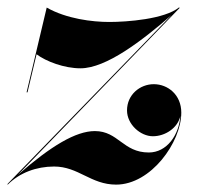

<svg xmlns="http://www.w3.org/2000/svg" viewBox="-66 -490 538 520"><path d="M6 -240H8.5L33 -343C59 -323.5 108 -305 152 -305C221.5 -305 318.5 -379.5 399 -449.5L-46.5 9L-43 6.5C-44 7 -45 8 -46 9L-45 10C-13 -22 32.5 -39 80.5 -39C146.5 -39 180 10 248.5 10C343 10 425 -105 425 -185C425 -233.5 388.5 -262 350.5 -262C313 -262 278 -233.5 278 -191C278 -153 314.5 -121 348 -121C381.5 -121 415.5 -143.5 422.5 -176C419 -124.5 386 -77 337 -77C267 -77 254.5 -135 191 -135C139 -135 72 -94.5 -17.5 -16.5L420.5 -468.5L419 -470C379.5 -438 278 -430.5 230 -430.5C184 -430.5 114 -439 60.5 -469.5Z"/></svg>

Font: Bodoni* 96pt
Style: Bold Italic
Weight: 700
Italic angle: -13°
Version: Version 2.3